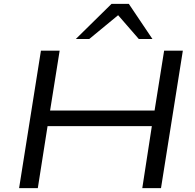

<svg xmlns="http://www.w3.org/2000/svg" viewBox="-20 -965 1001 985"><path d="M78 0 190 -705H286L237 -398H773L822 -705H918L806 0H710L759 -318H224L174 0ZM369 -765 552 -945H641L762 -765H692L586 -887L438 -765Z"/></svg>

Font: Nunito Sans 10pt Expanded
Style: Italic
Weight: 400
Width: 7
Italic angle: -9°
Designer: Vernon Adams
Foundry: Vernon Adams
Version: Version 3.101;gftools[0.9.27]